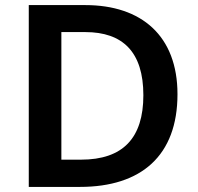

<svg xmlns="http://www.w3.org/2000/svg" viewBox="-20 -734 776 754"><path d="M677 -364C677 -593 536 -714 315 -714H93V0H294C535 0 677 -123 677 -364ZM543 -360C543 -192 463 -107 298 -107H221V-608H315C462 -608 543 -530 543 -360Z"/></svg>

Font: Noto Sans Gurmukhi SemiBold
Style: Regular
Weight: 600
Designer: Jelle Bosma - Monotype Design Team
Foundry: Monotype Imaging Inc.
Version: Version 2.004